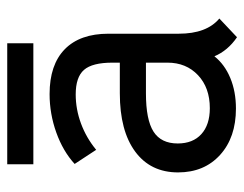

<svg xmlns="http://www.w3.org/2000/svg" viewBox="-94 -584 691 544"><g transform="rotate(-90 252.0 -312.5)"><path d="M364 -51Q341 -22 302.5 -6Q264 10 216 10Q134 10 84.5 -35Q35 -80 35 -154Q35 -232 94 -275.5Q153 -319 259 -319H346V-340Q346 -397 325.5 -420.5Q305 -444 256 -444Q214 -444 173.5 -429Q133 -414 99 -386L59 -447Q95 -480 148 -499Q201 -518 257 -518Q340 -518 384 -475Q428 -432 428 -351V-152Q428 -73 471 -37L418 13Q380 -13 364 -51ZM346 -184V-245H259Q184 -245 150.5 -223.5Q117 -202 117 -155Q117 -112 143.5 -88Q170 -64 217 -64Q275 -64 310.5 -97.5Q346 -131 346 -184ZM58 -638H401V-564H58Z"/></g></svg>

Font: Bellota Text
Style: Bold
Weight: 700
Designer: Kemie Guaida
Foundry: Kemie Guaida
Version: Version 4.001